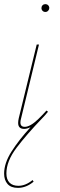

<svg xmlns="http://www.w3.org/2000/svg" viewBox="-26 -622 292 931"><path d="M213 -583Q213 -576 207.5 -570Q202 -564 194 -564Q186 -564 180.5 -569.5Q175 -575 175 -583Q175 -591 180.5 -596.5Q186 -602 194 -602Q202 -602 207.5 -596.5Q213 -591 213 -583ZM5 219Q5 248 20 263.5Q35 279 63 279Q98 279 132 251L137 259Q101 289 61 289Q27 289 10.5 270Q-6 251 -6 220Q-6 169 30 112.5Q66 56 122 -5Q104 3 91 3Q62 3 62 -26Q62 -36 65 -49L152 -406H163L76 -47Q73 -37 73 -28Q73 -7 94 -7Q120 -7 158 -43Q158 -43 178 -63Q182 -68 186.5 -72Q191 -76 194 -80L199 -86L207 -80L204 -77Q192 -62 180 -50Q103 30 54 95Q5 160 5 219Z"/></svg>

Font: Ysabeau Infant Hairline
Style: Italic
Weight: 100
Italic angle: -12°
Designer: Christian Thalmann (Catharsis Fonts)
Version: Version 0.003